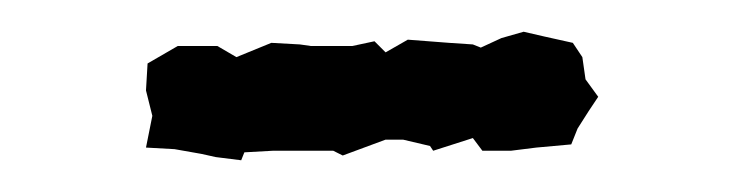

<svg xmlns="http://www.w3.org/2000/svg" viewBox="-20 -316 467 121"><path d="M344 -235 340 -225 318 -223 302 -221H284L278 -229L253 -221L251 -224L234 -228H223L196 -218L190 -221H152L134 -220L132 -215L116 -217L107 -219L90 -222L72 -223L76 -243L72 -259L73 -276L92 -287H117L129 -280L151 -289L169 -288L176 -287H202L216 -290L223 -283L237 -291L263 -289L278 -288L283 -286L296 -292L310 -296L323 -293L341 -289L347 -280L349 -266L357 -255L351 -246Z"/></svg>

Font: Winky Rough Light
Style: Italic
Weight: 300
Italic angle: -8.97852°
Designer: Simon Atzbach
Foundry: typofactur
Version: Version 1.206; ttfautohint (v1.8.4.7-5d5b)